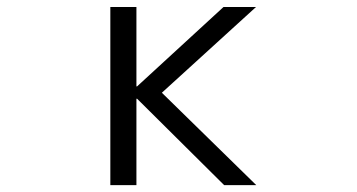

<svg xmlns="http://www.w3.org/2000/svg" viewBox="-20 -540 1040 560"><path d="M379.9 -252H377.9V0H301.8V-519.5H377.9V-288.1H379.9L631.8 -519.5H726.6L452.1 -269.5L727.5 0H633.8Z"/></svg>

Font: Gen Shin Gothic Monospace Normal
Style: Regular
Weight: 350
Designer: [Source Han Sans]
Ryoko NISHIZUKA  (kana & ideographs); Paul D. Hunt (Latin, Greek & Cyrillic); Wenlong ZHANG  (bopomofo
Version: Version 1.002.20150607